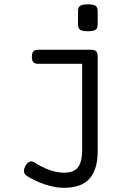

<svg xmlns="http://www.w3.org/2000/svg" viewBox="-20 -686 640 906"><path d="M440.9 -418V27.8Q440.9 113.8 402.6 157Q364.3 200.2 281.2 200.2Q240.7 200.2 193.8 184.8Q147 169.4 108.9 145.5Q92.8 135.7 92.8 120.1Q92.8 110.8 99.1 98.1Q110.8 75.7 127.4 75.7Q135.7 75.7 142.6 80.6Q176.3 102.5 212.4 115.7Q248.5 128.9 281.2 128.9Q329.1 128.9 348.4 103Q367.7 77.1 367.7 21.5V-384.8H161.1Q144.5 -384.8 137.5 -392.3Q130.4 -399.9 130.4 -418Q130.4 -436 137.5 -443.6Q144.5 -451.2 161.1 -451.2H410.2Q426.8 -451.2 433.8 -443.6Q440.9 -436 440.9 -418ZM440.9 -633.8V-570.3Q440.9 -552.7 431.2 -545.7Q421.4 -538.6 394.5 -538.6Q367.7 -538.6 357.9 -545.7Q348.1 -552.7 348.1 -570.3V-633.8Q348.1 -651.4 357.9 -658.4Q367.7 -665.5 394.5 -665.5Q421.4 -665.5 431.2 -658.4Q440.9 -651.4 440.9 -633.8Z"/></svg>

Font: Courier Prime
Style: Regular
Weight: 400
Designer: Alan Dague-Greene, Quote-Unquote Apps
Foundry: Quote-Unquote Apps
Version: Version 3.018